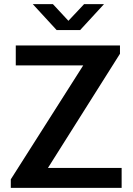

<svg xmlns="http://www.w3.org/2000/svg" viewBox="-20 -905 641 925"><path d="M32 0V-41L381 -590H56V-686H558V-646L211 -96H566V0ZM253 -760 138 -885H235L327 -786H292L385 -885H481L366 -760Z"/></svg>

Font: Chivo Medium
Style: Regular
Weight: 500
Designer: Hector Gatti
Foundry: Omnibus-Type
Version: Version 2.002